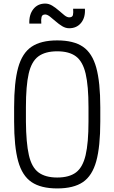

<svg xmlns="http://www.w3.org/2000/svg" viewBox="-20 -1040 640 1074"><path d="M300 14Q209 14 156.5 -21.5Q104 -57 81.5 -138.5Q59 -220 59 -360V-440Q59 -580 81.5 -661.5Q104 -743 156.5 -778.5Q209 -814 300 -814Q392 -814 444 -778.5Q496 -743 518.5 -661.5Q541 -580 541 -440V-360Q541 -220 518.5 -138.5Q496 -57 444 -21.5Q392 14 300 14ZM300 -47Q367 -47 405 -75.5Q443 -104 459 -172.5Q475 -241 475 -360V-440Q475 -560 459 -628Q443 -696 405 -724.5Q367 -753 300 -753Q233 -753 194.5 -724.5Q156 -696 140.5 -628Q125 -560 125 -440V-360Q126 -241 141.5 -172.5Q157 -104 195.5 -75.5Q234 -47 300 -47ZM367 -882Q347 -882 328 -893.5Q309 -905 291.5 -920.5Q274 -936 259 -947.5Q244 -959 233 -959Q216 -959 212.5 -945Q209 -931 211 -908H144Q142 -958 166.5 -989Q191 -1020 233 -1020Q253 -1020 272 -1008.5Q291 -997 308.5 -981.5Q326 -966 340.5 -954.5Q355 -943 367 -943Q385 -943 388 -956Q391 -969 389 -991H455Q458 -942 433.5 -912Q409 -882 367 -882Z"/></svg>

Font: Victor Mono Thin Light
Style: Regular
Weight: 300
Monospace: yes
Version: Version 1.561;gftools[0.9.30]